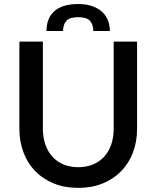

<svg xmlns="http://www.w3.org/2000/svg" viewBox="-20 -927 780 956"><path d="M369.5 -94.5C341.8 -94.5 317.1 -99.2 295.2 -108.5C273.4 -117.8 255 -130.9 240 -147.8C225 -164.6 213.5 -184.8 205.5 -208.3C197.5 -231.8 193.5 -257.8 193.5 -286.5V-720H76.5V-286C76.5 -243.7 83.2 -204.5 96.8 -168.5C110.2 -132.5 129.7 -101.4 155 -75.3C180.3 -49.1 211.1 -28.6 247.2 -13.8C283.4 1.1 324.2 8.5 369.5 8.5C414.8 8.5 455.6 1.1 491.8 -13.8C527.9 -28.6 558.7 -49.1 584 -75.3C609.3 -101.4 628.8 -132.5 642.2 -168.5C655.8 -204.5 662.5 -243.7 662.5 -286V-720H546V-286C546 -257.3 542 -231.3 534 -207.8C526 -184.3 514.4 -164.2 499.2 -147.5C484.1 -130.8 465.6 -117.8 443.8 -108.5C421.9 -99.2 397.2 -94.5 369.5 -94.5ZM369.5 -907C345.2 -907 323.2 -904.3 303.8 -899C284.2 -893.7 267.7 -885.4 254 -874.3C240.3 -863.1 229.8 -849.1 222.5 -832.3C215.2 -815.4 211.5 -795.5 211.5 -772.5H294C294 -794.2 299.5 -811.1 310.5 -823.2C321.5 -835.4 341.2 -841.5 369.5 -841.5C397.5 -841.5 417 -835.4 428 -823.2C439 -811.1 444.5 -794.2 444.5 -772.5H527C527 -793.5 523.3 -812.3 516 -829C508.7 -845.7 498.2 -859.8 484.5 -871.3C470.8 -882.8 454.3 -891.6 435 -897.8C415.7 -903.9 393.8 -907 369.5 -907Z"/></svg>

Font: Lato Semibold
Style: Regular
Weight: 600
Designer: Lukasz Dziedzic
Foundry: tyPoland Lukasz Dziedzic
Version: Version 2.006; 2014-01-15